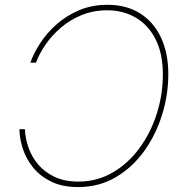

<svg xmlns="http://www.w3.org/2000/svg" viewBox="-20 -757 756 787"><path d="M420.9 -737.3Q498.5 -737.3 554.2 -702.1Q609.9 -667 639.9 -603Q669.9 -539.1 669.9 -452.6Q669.9 -368.7 644.3 -286.4Q618.7 -204.1 570.6 -137.2Q522.5 -70.3 454.1 -30.3Q385.7 9.8 300.3 9.8Q235.8 9.8 190.2 -12.5Q144.5 -34.7 115.7 -70.3Q86.9 -106 73.5 -147.5Q60.1 -189 59.6 -227.5H82Q83.5 -190.4 96.7 -152.3Q109.9 -114.3 136.5 -82.8Q163.1 -51.3 203.9 -32Q244.6 -12.7 300.8 -12.7Q377.4 -12.7 440.9 -49.3Q504.4 -85.9 550.8 -148.7Q597.2 -211.4 622.3 -290Q647.5 -368.7 647.5 -452.1Q647.5 -538.1 617.4 -596.7Q587.4 -655.3 535.9 -685.1Q484.4 -714.8 419.9 -714.8Q363.3 -714.8 315.7 -695.6Q268.1 -676.3 230.7 -644.5Q193.4 -612.8 167.2 -575Q141.1 -537.1 127.4 -500H104.5Q117.7 -538.6 144.8 -580.1Q171.9 -621.6 211.9 -657.2Q252 -692.9 304.4 -715.1Q356.9 -737.3 420.9 -737.3Z"/></svg>

Font: Inter 16pt Thin
Style: Italic
Weight: 250
Italic angle: -9.3988°
Version: Version 4.001;git-66647c0bb